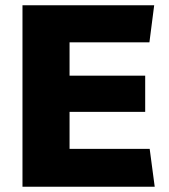

<svg xmlns="http://www.w3.org/2000/svg" viewBox="-20 -706 639 726"><path d="M563 -686 545 -546H243V-420H529V-283H243V-143H546L565 0H65V-686Z"/></svg>

Font: Chivo ExtraBold
Style: Regular
Weight: 800
Designer: Hector Gatti
Foundry: Omnibus-Type
Version: Version 1.007